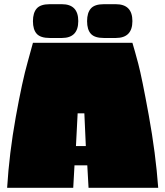

<svg xmlns="http://www.w3.org/2000/svg" viewBox="-20 -895 788 915"><path d="M402 0 396 -107H335L329 0H14Q24 -164 55 -336.5Q86 -509 112 -600L137 -691H611Q622 -655 639 -591Q656 -527 689 -345.5Q722 -164 734 0ZM350 -355 342 -199H389L382 -355ZM275 -714H217Q173 -714 155 -734Q137 -754 137 -794Q137 -834 155 -854.5Q173 -875 217 -875H275Q353 -875 353 -794.5Q353 -714 275 -714ZM532 -714H475Q431 -714 413 -734Q395 -754 395 -794Q395 -834 413 -854.5Q431 -875 475 -875H532Q611 -875 611 -794.5Q611 -714 532 -714Z"/></svg>

Font: Erica One
Style: Regular
Weight: 400
Designer: Miguel Hernandez
Foundry: Miguel Hernandez
Version: Version 1.003